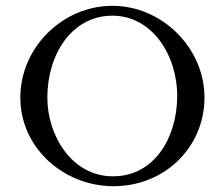

<svg xmlns="http://www.w3.org/2000/svg" viewBox="-20 -635 772 661"><path d="M684 -299C684 -471 537 -615 367 -615C196 -615 50 -472 50 -299C50 -127 197 4 367 6C546 8 684 -128 684 -299ZM590 -299C588 -160 511 -27 367 -28C228 -29 143 -167 143 -299C143 -449 228 -581 367 -581C504 -581 592 -444 590 -299Z"/></svg>

Font: GFS Ignacio
Style: Regular
Weight: 400
Designer: George D. Matthiopoulos
Foundry: George D. Matthiopoulos
Version: Version 1.000